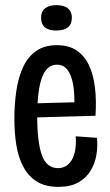

<svg xmlns="http://www.w3.org/2000/svg" viewBox="-20 -716 429 748"><path d="M208 12Q156 12 123 -9Q90 -30 70.5 -67Q51 -104 43.5 -151.5Q36 -199 36 -254Q36 -310 43.5 -361Q51 -412 69 -452.5Q87 -493 119.5 -516.5Q152 -540 202 -540Q248 -540 278.5 -519.5Q309 -499 326.5 -462Q344 -425 350 -374.5Q356 -324 352 -265L100 -258V-313L288 -318L269 -291Q272 -347 265 -386Q258 -425 242.5 -444.5Q227 -464 202 -464Q174 -464 157 -440Q140 -416 132.5 -371Q125 -326 125 -262Q125 -163 143 -112Q161 -61 206 -61Q223 -61 236.5 -69Q250 -77 259.5 -92.5Q269 -108 273 -131.5Q277 -155 275 -185L358 -179Q361 -146 355.5 -112.5Q350 -79 333 -51Q316 -23 285.5 -5.5Q255 12 208 12ZM199 -597Q170 -597 155 -609.5Q140 -622 140 -647Q140 -671 155.5 -683.5Q171 -696 199 -696Q229 -696 244.5 -683.5Q260 -671 260 -647Q260 -622 244.5 -609.5Q229 -597 199 -597Z"/></svg>

Font: Bricolage Grotesque 36pt Condensed
Style: Regular
Weight: 400
Width: 3
Designer: Mathieu Triay
Foundry: Atelier Triay
Version: Version 1.001;gftools[0.9.33.dev8+g029e19f]